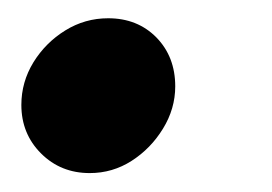

<svg xmlns="http://www.w3.org/2000/svg" viewBox="-20 -175 290 205"><path d="M75.8 9.8Q44.8 9.8 23.8 -11.2Q2.8 -32.2 2.8 -63Q2.8 -87.4 15.7 -108.5Q28.7 -129.5 49.7 -142.5Q70.7 -155.5 95.5 -155.5Q126.8 -155.5 147 -135Q167.1 -114.4 167.1 -82.8Q167.1 -58.9 154 -37.6Q141 -16.4 120.6 -3.3Q100.2 9.8 75.8 9.8Z"/></svg>

Font: Red Hat Display VF
Style: Italic
Weight: 300
Italic angle: -12°
Designer: Pentagram, MCKL
Foundry: Pentagram, MCKL
Version: Version 1.010